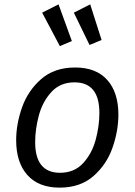

<svg xmlns="http://www.w3.org/2000/svg" viewBox="-20 -847 616 879"><path d="M54 -205Q54 -279 81 -355.5Q108 -432 168.5 -485Q229 -538 324 -538Q420 -538 471 -481Q522 -424 522 -322Q522 -249 495.5 -172Q469 -95 408.5 -41.5Q348 12 253 12Q157 12 105.5 -45.5Q54 -103 54 -205ZM435 -330Q435 -470 321 -470Q256 -470 215.5 -426Q175 -382 158 -319Q141 -256 141 -196Q141 -56 255 -56Q320 -56 360.5 -100Q401 -144 418 -207Q435 -270 435 -330ZM309 -659 254 -636 173 -789 248 -827ZM445 -664 390 -641 318 -789 393 -827Z"/></svg>

Font: Fira Sans Book
Style: Italic
Weight: 350
Italic angle: -8°
Designer: bBox Type GmbH & Carrois Corporate GbR & Edenspiekermann AG
Foundry: bBox Type GmbH & Carrois Corporate GbR & Edenspiekermann AG
Version: Version 4.301